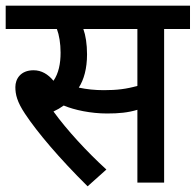

<svg xmlns="http://www.w3.org/2000/svg" viewBox="-20 -642 688 675"><path d="M557 -540H648V-622H0V-540H180C188 -519 193 -489 193 -457C193 -418 186 -384 168 -358C149 -381 126 -395 98 -395C52 -395 34 -364 34 -336C34 -310 40 -284 68 -242C111 -177 189 -85 288 13L354 -46C285 -109 216 -184 168 -250C181 -256 193 -263 204 -271C242 -255 300 -243 356 -243C398 -243 430 -246 463 -256V0H557ZM345 -325C314 -325 285 -328 257 -334C275 -362 286 -401 286 -451C286 -487 281 -518 273 -540H463V-340C424 -329 391 -325 345 -325Z"/></svg>

Font: Noto Sans SemiCondensed Medium
Style: Regular
Weight: 500
Width: 4
Designer: Monotype Design Team
Foundry: Monotype Imaging Inc.
Version: Version 2.013